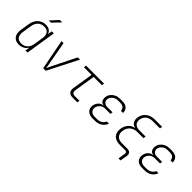

<svg xmlns="http://www.w3.org/2000/svg" viewBox="158 -1945 3285 3285"><g transform="rotate(45 1800.0 -302.5)"><path d="M315 -645 443 -785H502L368 -645ZM241 10Q159 10 118 -44.5Q77 -99 91 -189L118 -360Q128 -420 157.5 -465Q187 -510 232 -535Q277 -560 332 -560Q385 -560 420.5 -537.5Q456 -515 468 -475H471L483 -550H533L446 0H396L408 -75H404Q380 -35 337 -12.5Q294 10 241 10ZM258 -33Q326 -33 370.5 -74.5Q415 -116 426 -189L453 -360Q464 -434 433.5 -475.5Q403 -517 335 -517Q268 -517 223.5 -475.5Q179 -434 168 -360L141 -189Q130 -116 160.5 -74.5Q191 -33 258 -33Z M825 0 719 -550H768L843 -140Q848 -113 853 -83.5Q858 -54 860 -37Q868 -54 881.5 -83.5Q895 -113 909 -140L1113 -550H1167L887 0Z M1541 0Q1478 0 1449.5 -32Q1421 -64 1431 -125L1491 -505H1306L1313 -550H1748L1741 -505H1541L1481 -125Q1469 -45 1548 -45H1658L1651 0Z M2081 10H2025Q1946 10 1905.5 -34Q1865 -78 1875 -146Q1883 -199 1918.5 -237Q1954 -275 2006 -279L2007 -283Q1960 -286 1939.5 -321.5Q1919 -357 1927 -410Q1934 -453 1961 -486.5Q1988 -520 2030 -540Q2072 -560 2121 -560H2177Q2260 -560 2296 -524Q2332 -488 2333 -425H2283Q2278 -466 2253.5 -490.5Q2229 -515 2170 -515H2114Q2081 -515 2051 -500Q2021 -485 2001 -460Q1981 -435 1976 -406Q1969 -363 1995 -334.5Q2021 -306 2070 -306H2198L2191 -261H2063Q2009 -261 1971 -227.5Q1933 -194 1925 -146Q1918 -100 1948.5 -67.5Q1979 -35 2033 -35H2089Q2148 -35 2185 -60Q2222 -85 2241 -125H2291Q2269 -62 2216.5 -26Q2164 10 2081 10Z M2827 180 2849 46Q2852 25 2841.5 12.5Q2831 0 2809 0H2677Q2577 0 2528 -55.5Q2479 -111 2494 -206Q2506 -282 2551.5 -330.5Q2597 -379 2664 -390Q2607 -400 2580 -441.5Q2553 -483 2563 -548Q2577 -632 2640 -681Q2703 -730 2798 -730H2974L2966 -685H2790Q2718 -685 2670.5 -648Q2623 -611 2613 -548Q2603 -485 2637.5 -448.5Q2672 -412 2742 -412H2891L2884 -367H2735Q2659 -367 2607 -323.5Q2555 -280 2544 -206Q2532 -132 2570 -88.5Q2608 -45 2684 -45H2816Q2861 -45 2883.5 -20.5Q2906 4 2899 46L2877 180Z M3281 10H3225Q3146 10 3105.5 -34Q3065 -78 3075 -146Q3083 -199 3118.5 -237Q3154 -275 3206 -279L3207 -283Q3160 -286 3139.5 -321.5Q3119 -357 3127 -410Q3134 -453 3161 -486.5Q3188 -520 3230 -540Q3272 -560 3321 -560H3377Q3460 -560 3496 -524Q3532 -488 3533 -425H3483Q3478 -466 3453.5 -490.5Q3429 -515 3370 -515H3314Q3281 -515 3251 -500Q3221 -485 3201 -460Q3181 -435 3176 -406Q3169 -363 3195 -334.5Q3221 -306 3270 -306H3398L3391 -261H3263Q3209 -261 3171 -227.5Q3133 -194 3125 -146Q3118 -100 3148.5 -67.5Q3179 -35 3233 -35H3289Q3348 -35 3385 -60Q3422 -85 3441 -125H3491Q3469 -62 3416.5 -26Q3364 10 3281 10Z"/></g></svg>

Font: NKDuy Mono Thin
Style: Italic
Weight: 100
Italic angle: -9°
Monospace: yes
Designer: NKDuy
Foundry: NKDuy
Version: Version 2.251; ttfautohint (v1.8.4.7-5d5b)